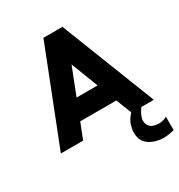

<svg xmlns="http://www.w3.org/2000/svg" viewBox="-204 -797 1086 1164"><g transform="rotate(-30 338.5 -215.0)"><path d="M509 0 466 -110H213L170 0H14L273 -660H406L665 0ZM266 -246H413L340 -435ZM606 230Q545 230 502.5 201Q460 172 460 112Q460 90 469 60Q478 30 511 -6H582Q562 20 553 41Q544 62 544 77Q544 105 562.5 122.5Q581 140 624 140Q640 140 654 135.5Q668 131 677 126V219Q665 222 645 226Q625 230 606 230Z"/></g></svg>

Font: Lil Grotesk Black
Style: Regular
Weight: 900
Designer: Bastien Sozeau
Foundry: NBR — Bastien Sozeau
Version: Version 3.003; ttfautohint (v1.8.4.7-5d5b);gftools[0.9.33]